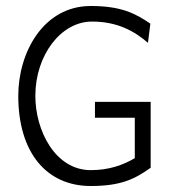

<svg xmlns="http://www.w3.org/2000/svg" viewBox="-20 -610 568 641"><path d="M41 -290C41 -101 135 11 283 11C383 11 430 -12 483 -50V-270H297V-217H430V-82C391 -59 344 -42 283 -42C165 -42 98 -173 98 -290C98 -425 183 -538 287 -538C372 -538 429 -506 474 -467L482 -531C431 -566 383 -590 283 -590C125 -590 41 -435 41 -290Z"/></svg>

Font: Charger Sport
Style: ExLit
Weight: 200
Designer: Jasper
Foundry: Cannot Into Space Fonts
Version: Version 1.1